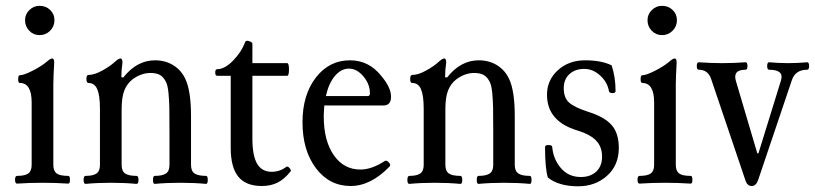

<svg xmlns="http://www.w3.org/2000/svg" viewBox="-20 -634 2827 666"><path d="M117.2 -512.2Q96.2 -512.2 81.5 -527.3Q66.9 -542.5 66.9 -564Q66.9 -584.5 81.8 -599.1Q96.7 -613.8 117.2 -613.8Q139.2 -613.8 154.1 -599.4Q168.9 -585 168.9 -564Q168.9 -542.5 153.8 -527.3Q138.7 -512.2 117.2 -512.2ZM39.1 2.9Q32.2 2.9 32.2 -10.5Q32.2 -23.9 39.1 -23.9Q66.9 -23.9 78.4 -32.5Q89.8 -41 89.8 -62V-278.8Q89.8 -346.2 48.8 -346.2Q43 -346.2 43 -359.6Q43 -373 48.8 -373Q62 -373 92.5 -388.4Q123 -403.8 142.1 -419.9Q154.8 -431.2 161.1 -431.2Q168 -431.2 168 -417Q165 -364.3 165 -341.8V-62Q165 -41 176.3 -32.5Q187.5 -23.9 216.8 -23.9Q222.7 -23.9 222.7 -10.5Q222.7 2.9 216.8 2.9Q171.9 0 127.9 0Q82 0 39.1 2.9Z M276.9 3.9Q270 3.9 270 -10Q270 -23.9 276.9 -23.9Q302.7 -23.9 314.7 -32.2Q326.7 -40.5 326.7 -62V-256.8Q326.7 -302.7 317.4 -324.5Q308.1 -346.2 286.6 -346.2Q279.8 -346.2 279.8 -360.1Q279.8 -374 286.6 -374Q307.1 -374 334.7 -389.2Q362.3 -404.3 378.9 -419.9Q391.6 -431.2 397.9 -431.2Q404.8 -431.2 404.8 -417Q400.9 -390.6 400.9 -366.2L407.7 -365.2Q454.6 -424.8 517.6 -424.8Q553.7 -424.8 581.5 -407.5Q609.4 -390.1 623.5 -358.9Q642.6 -317.4 642.6 -231V-62Q642.6 -40.5 655 -32.2Q667.5 -23.9 694.8 -23.9Q700.7 -23.9 700.7 -10Q700.7 3.9 694.8 3.9Q655.3 0 606 0Q556.2 0 516.6 3.9Q510.7 3.9 510.7 -10Q510.7 -23.9 516.6 -23.9Q543.5 -23.9 555.7 -32.2Q567.9 -40.5 567.9 -62V-174.8Q567.9 -234.4 567.4 -260Q566.9 -285.6 564.5 -311Q562 -336.4 556.6 -348.1Q547.4 -367.2 534.7 -374Q522 -380.9 502 -380.9Q469.7 -380.9 439.9 -358.9Q420.9 -344.2 411.4 -320.6Q401.9 -296.9 401.9 -254.9V-62Q401.9 -40.5 414.1 -32.2Q426.3 -23.9 453.6 -23.9Q460.4 -23.9 460.4 -10Q460.4 3.9 453.6 3.9Q414.1 0 364.7 0Q315.4 0 276.9 3.9Z M888.2 11.2Q833 11.2 806.6 -21.2Q780.3 -53.7 780.3 -121.1V-371.1H733.4Q726.6 -371.1 726.6 -382.6Q726.6 -394 733.4 -394Q759.3 -394 788.3 -423.6Q817.4 -453.1 830.1 -487.8Q833 -495.1 844.2 -491.2Q855.5 -487.8 855.5 -481.9V-415H976.1Q982.4 -415 982.4 -393.1Q982.4 -371.1 976.1 -371.1H855.5V-152.8Q855.5 -94.2 871.8 -66.2Q888.2 -38.1 922.4 -38.1Q950.7 -38.1 973.1 -55.2Q978 -58.6 984.4 -51Q990.7 -43.5 988.3 -40Q966.8 -12.7 943.1 -0.7Q919.4 11.2 888.2 11.2Z M1196.3 11.2Q1122.6 11.2 1075.9 -50.5Q1029.3 -112.3 1029.3 -210Q1029.3 -304.7 1075.4 -364.7Q1121.6 -424.8 1194.3 -424.8Q1259.3 -424.8 1302.2 -371.1Q1336.4 -330.6 1336.4 -298.8Q1336.4 -268.1 1310.1 -268.1H1105Q1103 -243.7 1103 -230Q1103 -146 1137.7 -95.9Q1172.4 -45.9 1230 -45.9Q1269.5 -45.9 1314 -75.2Q1320.3 -79.6 1328.4 -71Q1336.4 -62.5 1332 -57.1Q1266.6 11.2 1196.3 11.2ZM1110.4 -300.8H1255.4Q1263.2 -300.8 1263.2 -310.1Q1263.2 -342.3 1240.5 -369.1Q1217.8 -396 1190.4 -396Q1163.1 -396 1141.6 -370.4Q1120.1 -344.7 1110.4 -300.8Z M1399.9 3.9Q1393.1 3.9 1393.1 -10Q1393.1 -23.9 1399.9 -23.9Q1425.8 -23.9 1437.7 -32.2Q1449.7 -40.5 1449.7 -62V-256.8Q1449.7 -302.7 1440.4 -324.5Q1431.2 -346.2 1409.7 -346.2Q1402.8 -346.2 1402.8 -360.1Q1402.8 -374 1409.7 -374Q1430.2 -374 1457.8 -389.2Q1485.4 -404.3 1502 -419.9Q1514.6 -431.2 1521 -431.2Q1527.8 -431.2 1527.8 -417Q1523.9 -390.6 1523.9 -366.2L1530.8 -365.2Q1577.6 -424.8 1640.6 -424.8Q1676.8 -424.8 1704.6 -407.5Q1732.4 -390.1 1746.6 -358.9Q1765.6 -317.4 1765.6 -231V-62Q1765.6 -40.5 1778.1 -32.2Q1790.5 -23.9 1817.9 -23.9Q1823.7 -23.9 1823.7 -10Q1823.7 3.9 1817.9 3.9Q1778.3 0 1729 0Q1679.2 0 1639.6 3.9Q1633.8 3.9 1633.8 -10Q1633.8 -23.9 1639.6 -23.9Q1666.5 -23.9 1678.7 -32.2Q1690.9 -40.5 1690.9 -62V-174.8Q1690.9 -234.4 1690.4 -260Q1689.9 -285.6 1687.5 -311Q1685.1 -336.4 1679.7 -348.1Q1670.4 -367.2 1657.7 -374Q1645 -380.9 1625 -380.9Q1592.8 -380.9 1563 -358.9Q1543.9 -344.2 1534.4 -320.6Q1524.9 -296.9 1524.9 -254.9V-62Q1524.9 -40.5 1537.1 -32.2Q1549.3 -23.9 1576.7 -23.9Q1583.5 -23.9 1583.5 -10Q1583.5 3.9 1576.7 3.9Q1537.1 0 1487.8 0Q1438.5 0 1399.9 3.9Z M1985.4 12.2Q1918.5 12.2 1880.4 -18.1Q1870.6 -49.3 1870.6 -124Q1870.6 -130.9 1882.3 -130.9Q1895.5 -130.9 1895.5 -124Q1899.4 -81.1 1926 -50.5Q1952.6 -20 1994.6 -20Q2028.3 -20 2048.3 -38.8Q2068.4 -57.6 2068.4 -90.8Q2068.4 -125 2047.6 -146.5Q2026.9 -168 1983.4 -181.2Q1877.4 -212.9 1877.4 -305.2Q1877.4 -356.4 1915.3 -390.6Q1953.1 -424.8 2009.3 -424.8Q2066.9 -424.8 2101.6 -407.2Q2115.2 -366.7 2115.2 -317.9Q2115.2 -311 2104.5 -311Q2093.8 -311 2092.3 -317.9Q2086.9 -349.1 2061.8 -372.1Q2036.6 -395 2006.3 -395Q1975.1 -395 1955.3 -377Q1935.5 -358.9 1935.5 -328.1Q1935.5 -294.9 1953.9 -278.3Q1972.2 -261.7 2020.5 -246.1Q2076.7 -228.5 2101.6 -200.2Q2126.5 -171.9 2126.5 -121.1Q2126.5 -60.5 2085.7 -24.2Q2044.9 12.2 1985.4 12.2Z M2276.4 -512.2Q2255.4 -512.2 2240.7 -527.3Q2226.1 -542.5 2226.1 -564Q2226.1 -584.5 2241 -599.1Q2255.9 -613.8 2276.4 -613.8Q2298.3 -613.8 2313.2 -599.4Q2328.1 -585 2328.1 -564Q2328.1 -542.5 2313 -527.3Q2297.9 -512.2 2276.4 -512.2ZM2198.2 2.9Q2191.4 2.9 2191.4 -10.5Q2191.4 -23.9 2198.2 -23.9Q2226.1 -23.9 2237.5 -32.5Q2249 -41 2249 -62V-278.8Q2249 -346.2 2208 -346.2Q2202.1 -346.2 2202.1 -359.6Q2202.1 -373 2208 -373Q2221.2 -373 2251.7 -388.4Q2282.2 -403.8 2301.3 -419.9Q2314 -431.2 2320.3 -431.2Q2327.1 -431.2 2327.1 -417Q2324.2 -364.3 2324.2 -341.8V-62Q2324.2 -41 2335.4 -32.5Q2346.7 -23.9 2376 -23.9Q2381.8 -23.9 2381.8 -10.5Q2381.8 2.9 2376 2.9Q2331.1 0 2287.1 0Q2241.2 0 2198.2 2.9Z M2566.9 -4.9 2447.8 -356.9Q2437.5 -392.1 2403.8 -392.1Q2397 -392.1 2397 -405Q2397 -418 2403.8 -418Q2444.3 -415 2484.9 -415Q2525.9 -415 2565.9 -418Q2572.8 -418 2572.8 -405Q2572.8 -392.1 2565.9 -392.1Q2521 -392.1 2532.7 -353L2606.9 -102.1H2610.8L2689 -355Q2700.7 -392.1 2647.9 -392.1Q2641.1 -392.1 2641.1 -405Q2641.1 -418 2647.9 -418Q2681.2 -415 2713.9 -415Q2746.6 -415 2779.8 -418Q2786.6 -418 2786.6 -405Q2786.6 -392.1 2779.8 -392.1Q2739.3 -392.1 2727.1 -356.9L2609.9 -9.8Q2602.5 11.2 2587.9 11.2Q2573.2 11.2 2566.9 -4.9Z"/></svg>

Font: Junicode SmCond
Style: Regular
Weight: 400
Width: 4
Designer: Peter S. Baker
Version: Version 2.206